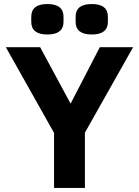

<svg xmlns="http://www.w3.org/2000/svg" viewBox="-20 -932 689 952"><path d="M135 -824V-849Q135 -912 215 -912Q295 -912 295 -849V-824Q295 -761 215 -761Q135 -761 135 -824ZM355 -824V-849Q355 -912 435 -912Q515 -912 515 -849V-824Q515 -761 435 -761Q355 -761 355 -824ZM248 0V-273L9 -698H179L329 -420H331L475 -698H640L401 -274V0Z"/></svg>

Font: Anuphan
Style: Bold
Weight: 700
Designer: Mike Abbink, Paul van der Laan, Pieter van Rosmalen, Mint Tantisuwanna
Foundry: Bold Monday; Cadson Demak
Version: Version 3.002;hotconv 1.0.109;makeotfexe 2.5.65596